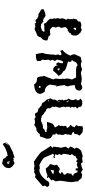

<svg xmlns="http://www.w3.org/2000/svg" viewBox="485 -1278 806 1817"><g transform="rotate(-90 888.5 -370.0)"><path d="M171.4 -452.1 183.6 -446.8Q194.8 -452.1 201.7 -452.1L225.6 -446.8Q249 -452.1 267.1 -452.1Q362.8 -388.7 362.8 -374.5Q375 -357.9 408.7 -302.2H414.6V-296.4L397 -274.4L408.7 -268.6Q402.8 -204.6 397 -196.3Q402.8 -186.5 408.7 -146.5Q399.9 -146.5 390.6 -124Q395.5 -124 408.7 -107.4Q408.7 -97.2 387.2 -63Q398.9 -61 398.9 -51.8Q393.1 -22.9 369.1 -5.4L338.9 3.9L314.9 9.3Q303.7 3.9 297.4 3.9L261.2 9.3L249.5 -7.3Q208.5 -0.5 195.3 9.3H189.5L165.5 -7.3L147.5 3.9L111.3 -1Q87.4 -33.7 80.1 -33.7V-50.3L72.8 -94.2Q76.2 -140.6 80.1 -157.7Q85.9 -186.5 85.9 -209L80.1 -246.6L95.7 -274.4Q89.8 -285.2 89.8 -291Q102.1 -293.5 123.5 -318.8Q111.8 -318.8 111.8 -330.1L141.6 -324.2Q156.2 -335.4 201.7 -340.8Q229.5 -302.2 243.2 -302.2Q243.2 -285.2 231.4 -257.8Q237.3 -248 237.3 -235.4Q206.1 -207.5 195.3 -207.5Q177.2 -212.9 177.2 -218.8Q153.3 -210.4 153.3 -202.1V-196.3H165.5V-185.1Q165.5 -176.8 141.6 -168.5Q149.4 -140.6 159.7 -140.6L153.3 -112.8V-96.2Q135.7 -96.2 135.7 -85.4V-79.6Q157.2 -79.6 165.5 -40.5H183.6V-57.6H201.7Q201.7 -35.2 207.5 -35.2Q227.1 -46.4 243.2 -46.4Q254.9 -40.5 261.2 -40.5Q263.2 -51.8 273.4 -51.8Q282.7 -40.5 293.5 -40.5Q293.5 -48.8 311.5 -57.6H323.2L320.8 -71.3Q335.4 -90.8 341.3 -96.2Q329.1 -96.2 329.1 -107.4Q341.3 -146 341.3 -174.3L329.1 -190.9L341.3 -218.8Q329.1 -218.8 329.1 -230Q335.4 -239.7 335.4 -252L311.5 -257.8Q311.5 -252 305.2 -252L299.3 -263.2L311.5 -268.6Q321.8 -263.2 335.4 -263.2Q335.4 -269 341.3 -279.8Q333 -279.8 323.2 -313L303.2 -357.4Q281.2 -379.9 231.4 -402.3Q224.1 -396.5 195.3 -396.5V-402.3Q131.3 -402.3 75.7 -313L64 -307.6H45.9Q37.1 -307.6 27.8 -324.2V-330.1Q40 -343.3 40 -352.1Q33.7 -362.8 33.7 -368.7L117.7 -440.9H129.4Q135.7 -440.9 135.7 -435.5ZM147.5 -268.6 177.2 -263.2H183.6Q183.6 -267.1 189.5 -296.4Q147.5 -275.4 147.5 -268.6Z M251.5 -753.4 293.5 -743.2Q294.4 -728 320.3 -708.5V-700.7Q381.3 -708.5 427.7 -745.6Q442.9 -745.1 442.9 -729.5L453.1 -719.7L423.8 -685.5Q350.6 -647.5 347.2 -647.5L339.8 -650.9Q339.8 -642.6 305.2 -635.7Q301.3 -643.1 301.3 -647.5L282.2 -643.6V-647.5Q278.8 -647.5 251.5 -635.7Q205.6 -661.6 205.6 -689.5Q205.6 -731.4 240.2 -746.6Q240.2 -753.4 251.5 -753.4ZM248.5 -703.6 245.6 -689.9 278.8 -678.7 257.8 -693.8 264.6 -709ZM268.1 -689.9 270 -694.8 265.6 -703.6 262.2 -694.8ZM450.2 -719.2 441.9 -726.6 439.5 -716.3 414.6 -684.6Z M613.8 -449.7Q619.6 -449.7 627.9 -442.4H636.2Q642.1 -442.4 650.9 -441.4Q660.6 -446.8 665.5 -446.8H670.4Q682.1 -443.8 686.5 -437L689.9 -435.5Q704.6 -442.4 709.5 -442.4H720.7Q725.6 -440.9 733.9 -419.9Q749 -411.1 766.6 -411.1Q775.9 -395.5 786.1 -395.5Q793.5 -378.4 810.5 -378.4Q826.7 -371.1 826.7 -367.2Q826.7 -357.4 852.5 -333Q857.4 -323.7 859.4 -309.1Q865.7 -302.7 865.7 -296.4L854.5 -274.9Q854.5 -239.3 842.8 -236.3Q831.5 -214.8 831.5 -209.5Q831.5 -205.6 833 -203.6Q838.4 -229.5 847.7 -229.5Q851.1 -224.1 851.1 -218.3V-206.5Q851.1 -201.7 849.6 -193.8L854.5 -185.5Q854 -183.1 846.2 -173.8V-168.5Q850.1 -163.6 852.5 -156.7L851.1 -149.9Q851.1 -133.8 862.3 -130.4V-124Q849.6 -103.5 849.6 -87.4V-77.1Q857.4 -61 857.4 -59.1V-57.6Q857.4 -52.2 847.7 -42V-26.4Q862.3 -15.6 862.3 -13.2V-10.7Q856.9 -2.9 833 6.3L825.2 3.9Q821.8 4.9 820.3 4.9Q788.6 4.9 784.2 -16.1L786.1 -24.9V-26.4Q786.1 -26.9 771.5 -39.1V-45.9Q786.1 -56.2 786.1 -59.1Q786.1 -62.5 781.2 -68.8V-74.7Q786.1 -87.9 786.1 -91.3V-92.8Q776.4 -101.6 776.4 -108.4Q780.8 -110.4 787.6 -117.2L786.1 -124V-142.6Q781.2 -147.5 781.2 -156.7Q781.2 -158.2 787.6 -165.5Q782.7 -197.3 776.4 -210.9Q787.6 -241.2 787.6 -249.5Q782.7 -256.3 782.7 -260.7Q789.1 -272.5 789.1 -273.4Q771.5 -294.9 771.5 -306.2Q772.9 -316.4 772.9 -323.2Q759.8 -329.6 759.8 -338.9L748.5 -337.4Q744.6 -340.8 733.9 -352.1Q729 -352.1 710.9 -366.2Q698.2 -380.4 694.8 -380.4L686.5 -378.9L673.8 -385.7L667 -384.3L650.9 -385.7Q638.2 -376 626.5 -376Q626.5 -370.6 595.7 -366.2Q590.3 -368.7 585.9 -368.7Q583 -368.7 574.7 -356Q563.5 -349.1 548.3 -346.2V-340.3Q548.3 -332.5 555.2 -330.1Q559.6 -330.1 564.9 -333L584.5 -326.2L587.4 -327.6L599.1 -326.2Q604 -329.1 643.1 -329.1Q636.2 -310.1 636.2 -303.2Q636.2 -299.8 626.5 -277.8Q621.6 -268.6 608.9 -263.7Q601.6 -256.3 592.3 -256.3V-248Q596.2 -244.6 604 -226.6Q611.3 -223.6 611.8 -220.7V-218.3Q611.8 -215.8 604 -199.7Q606.9 -188 606.9 -187Q602.1 -177.2 602.1 -170.9V-169.9Q605.5 -159.7 605.5 -158.2V-156.7Q605.5 -144.5 584.5 -139.6Q597.7 -111.3 610.4 -111.3L613.8 -107.4V-101.6Q597.2 -92.3 597.2 -78.6Q595.2 -78.6 592.3 -70.3Q592.3 -62.5 610.4 -56.2Q611.8 -53.2 611.8 -51.8Q611.8 -42.5 602.1 -33.2Q602.1 -26.4 604 -19Q600.6 -8.8 600.6 -3.4Q605.5 -2 605.5 4.9L582.5 12.2Q535.6 8.3 535.6 -0.5Q514.2 -15.6 514.2 -23.4V-24.9Q528.8 -37.6 528.8 -67.4Q530.8 -70.3 545.4 -75.7L546.9 -78.6Q546.9 -89.8 519 -97.2L517.6 -104.5Q523.9 -113.8 523.9 -125.5L522.5 -134.3Q528.8 -150.4 528.8 -152.8V-155.3Q528.8 -161.1 521 -168.5V-175.3Q521 -181.2 519 -190.9L523.9 -202.6Q522.5 -214.4 522.5 -222.2V-223.6Q522.5 -228.5 537.1 -243.7L523.9 -250.5L522.5 -253.4L523.9 -270.5Q523.9 -276.4 516.1 -280.8H512.7L514.2 -273.4H512.7Q511.2 -273.4 501.5 -287.6Q483.4 -287.6 483.4 -333Q491.7 -347.7 502.9 -390.1Q508.3 -397 516.1 -397L523.9 -395.5Q528.8 -395.5 537.1 -411.1Q562.5 -429.7 567.9 -429.7L579.6 -428.2Q606 -441.4 613.8 -449.7ZM836.4 -320.3 836.9 -315.9 842.8 -309.1 847.7 -312.5Q842.8 -320.3 836.4 -320.3ZM828.1 -137.2Q835 -130.9 837.9 -129.9L839.8 -120.1Q844.7 -121.1 846.2 -125.5Q840.8 -125.5 835 -144H833Q829.6 -144 828.1 -137.2Z M1000.5 -450.2Q1008.3 -423.3 1053.2 -423.3Q1072.3 -423.3 1074.7 -364.7L1079.6 -360.8L1044.4 -268.6Q1053.2 -252.9 1053.2 -245.6Q1048.8 -212.9 1048.8 -191.9L1053.2 -176.8L1048.8 -168.9Q1053.2 -147.9 1053.2 -134.3V-130.4Q1053.2 -123 1044.4 -92.3Q1062 -58.6 1062 -53.7H1136.7Q1177.7 -50.8 1177.7 -38.1Q1214.8 -49.8 1214.8 -76.7Q1223.6 -76.7 1228.5 -99.1L1218.8 -93.3Q1218.8 -96.7 1210 -109.4L1214.8 -130.4Q1123.5 -150.9 1123.5 -172.9Q1084 -193.4 1079.1 -222.7Q1090.3 -223.1 1127.9 -271Q1172.9 -271 1180.2 -224.6Q1181.6 -241.7 1189 -241.7H1193.4L1206.5 -224.6Q1197.8 -205.1 1197.8 -180.2L1206.5 -176.8H1210.4Q1222.2 -176.8 1232.4 -234.4L1219.2 -253.4Q1228 -276.4 1232.4 -276.4Q1223.6 -289.1 1223.6 -299.3L1232.4 -314.9Q1232.4 -318.4 1228 -345.7L1232.4 -372.6L1219.2 -391.6V-418.9Q1226.6 -434.1 1284.2 -434.1Q1295.9 -385.7 1295.9 -368.7Q1282.7 -350.1 1278.8 -251.5L1273.9 -257.3L1282.2 -218.8Q1275.9 -218.8 1273.9 -207Q1273.9 -191.9 1285.2 -191.9Q1295.4 -191.9 1314.5 -203.6L1324.2 -182.6Q1291 -159.2 1269.5 -107.4Q1282.7 -91.8 1282.7 -65.4L1256.8 -9.8L1210.9 0L1197.8 -7.8H1184.6Q1163.6 -7.8 1140.6 3.9Q1117.2 -7.8 1101.6 -7.8Q1070.8 0 1048.8 0Q1044.4 0 1013.7 -2.9L1019 -7.8Q994.6 -7.8 978.5 3.9H960.9Q944.8 -3.4 939 -19Q939 -65.4 991.7 -65.4Q987.3 -117.7 978.5 -130.4Q984.4 -161.1 991.7 -161.1Q987.3 -206.5 977.5 -246.1L987.3 -237.8Q987.3 -251.5 996.1 -303.2Q976.1 -349.1 934.6 -349.1Q921.4 -349.1 908.2 -391.6Q908.2 -443.8 991.7 -450.2ZM966.3 -406.7V-390.1H980L984.9 -401.9ZM1137.2 -228.5 1129.9 -215.3 1149.9 -207.5 1146 -228.5Z M1571.3 -446.8Q1580.1 -431.2 1583.5 -430.7Q1592.3 -437.5 1602.5 -437.5Q1611.3 -437.5 1618.7 -422.4L1647 -408.7Q1651.4 -411.6 1655.3 -411.6H1657.7Q1688.5 -394 1705.1 -384.3Q1709 -379.9 1710.4 -369.6Q1710.4 -361.3 1699.7 -353.5L1695.3 -356H1689.9Q1689.9 -346.7 1650.9 -342.8Q1640.1 -342.8 1618.7 -361.3Q1604.5 -366.7 1602.5 -366.7H1601.1L1594.2 -361.3Q1585 -373.5 1576.7 -373.5Q1576.7 -379.4 1565.9 -385.7H1561.5L1557.6 -383.3L1543 -388.7Q1531.7 -381.8 1507.3 -376.5Q1507.3 -374 1495.1 -358.9Q1495.1 -354.5 1503.4 -350.6Q1506.8 -353.5 1524.9 -354.5L1527.8 -353.5Q1530.3 -354.5 1531.7 -354.5V-353.5L1534.7 -354.5Q1546.4 -353.5 1548.3 -353.5Q1560.1 -353.5 1566.9 -358.9H1569.8Q1571.8 -358.9 1582 -335.9Q1594.2 -329.6 1607.9 -313Q1620.1 -302.7 1620.1 -292.5Q1616.2 -285.6 1616.2 -283.2Q1616.2 -279.3 1623 -261.2Q1620.1 -251.5 1620.1 -247.6Q1624 -235.4 1624 -231.4V-224.6Q1624 -217.8 1618.7 -199.2L1624 -189.5V-185.5Q1617.7 -156.2 1609.4 -148.9Q1609.4 -142.6 1620.1 -131.3V-126Q1614.7 -119.1 1614.7 -116.2Q1614.7 -111.3 1616.2 -104.5Q1614.7 -95.2 1614.7 -86.4Q1620.1 -84.5 1620.1 -77.1V-74.7Q1616.2 -67.4 1612.3 -45.9Q1594.7 -38.6 1591.8 -28.3L1593.3 -21.5V-19Q1593.3 -9.3 1557.6 -2.9Q1545.4 -8.3 1537.1 -8.3Q1529.3 -8.3 1517.1 0H1510.3Q1505.9 -4.9 1487.3 -12.2Q1487.3 -17.6 1472.2 -28.3Q1468.8 -31.7 1460 -52.7Q1461.4 -70.3 1461.4 -81.1V-84Q1470.7 -102.5 1473.6 -103Q1485.8 -103 1485.8 -116.2Q1485.8 -120.1 1504.9 -129.9Q1504.9 -131.8 1508.8 -134.3Q1518.6 -133.8 1518.6 -131.3Q1540 -149.9 1540 -155.8Q1540 -163.6 1531.7 -196.3Q1531.7 -198.2 1543 -211.4V-223.6Q1543 -236.8 1534.7 -243.7Q1541.5 -265.1 1541.5 -266.6V-271Q1541.5 -285.6 1511.7 -301.8H1507.3L1498 -299.3Q1496.6 -299.3 1484.4 -300.8L1477.5 -296.4H1475.1Q1462.4 -296.4 1451.7 -314Q1414.6 -323.2 1414.1 -326.2V-345.2Q1419.4 -372.6 1442.4 -385.7Q1445.8 -402.8 1454.6 -414.1Q1459 -420.9 1462.4 -420.9Q1481.9 -429.7 1483.4 -429.7Q1492.2 -429.7 1501 -437.5Q1515.6 -445.3 1521 -445.3Q1536.1 -445.3 1543 -438.5H1546.9L1550.8 -441.4H1556.2Q1559.6 -438.5 1561.5 -438.5ZM1512.2 -64.5Q1514.6 -52.2 1525.4 -51.3L1523.9 -53.2Q1534.7 -54.7 1534.7 -64.9Q1532.2 -77.1 1523.4 -78.6Q1521.5 -65.9 1512.2 -64.5Z"/></g></svg>

Font: Truetypewriter PolyglOTT
Style: Regular
Weight: 400
Designer: Sergey Beatoff a.k.a. Sam_T
Version: Version 3.76